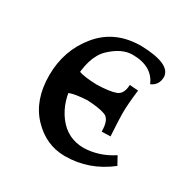

<svg xmlns="http://www.w3.org/2000/svg" viewBox="-120 -589 692 707"><g transform="rotate(30 226.0 -236.0)"><path d="M243.7 9.8Q163.1 9.8 104.2 -52.5Q45.4 -114.7 45.4 -219.2Q45.4 -326.2 109.9 -404.3Q174.3 -482.4 285.6 -482.4Q411.6 -479 414.6 -425.3Q414.6 -390.1 383.8 -376.5Q357.4 -438.5 273.9 -438.5Q228 -438.5 181.6 -394.3Q135.3 -350.1 135.3 -243.7Q135.3 -163.1 177.2 -106.9Q219.2 -50.8 289.6 -50.8Q354.5 -53.2 410.6 -90.3L429.7 -55.7Q346.2 9.8 243.7 9.8ZM316.4 -136.2Q316.4 -188 290.8 -197.8Q265.1 -207.5 213.9 -210Q163.6 -207.5 137.9 -197.8Q112.3 -188 112.3 -136.2L75.2 -137.2Q79.6 -209 79.6 -232.9Q79.6 -271.5 71.8 -334L108.4 -336.9Q109.9 -297.4 135 -287.8Q160.2 -278.3 213.9 -276.9Q268.6 -278.3 293.7 -287.8Q318.8 -297.4 320.3 -336.9L356.9 -334Q349.1 -271.5 349.1 -232.9Q349.1 -209 353.5 -137.2Z"/></g></svg>

Font: Kelvinch
Style: Regular
Weight: 400
Designer: Paul James MIller
Foundry: High-Logic / Made with FontCreator
Version: Version 3.30 September 23, 2016